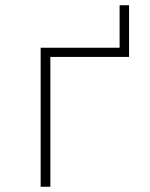

<svg xmlns="http://www.w3.org/2000/svg" viewBox="-20 -712 570 732"><path d="M135 0V-530H436V-692H472V-495H172V0Z"/></svg>

Font: Noto Sans Mono Condensed ExtraLight
Style: Regular
Weight: 200
Width: 3
Designer: Monotype Design Team
Foundry: Monotype Imaging Inc.
Version: Version 2.014; ttfautohint (v1.8.4.7-5d5b)